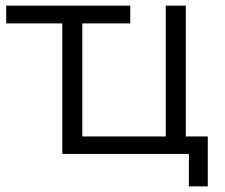

<svg xmlns="http://www.w3.org/2000/svg" viewBox="-20 -546 797 681"><path d="M201 0V-463H2V-526H442V-463H272V-62H568V-526H639V-62H717V115H650V0Z"/></svg>

Font: Montserrat
Style: Regular
Weight: 400
Designer: Julieta Ulanovsky
Foundry: Julieta Ulanovsky
Version: Version 9.000; ttfautohint (v1.8.4.7-5d5b)